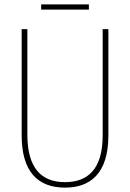

<svg xmlns="http://www.w3.org/2000/svg" viewBox="-20 -847 594 877"><path d="M386 -827H168V-803H386ZM475 -228V-714H449V-228C449 -72 379 -15 277 -15C169 -15 105 -79 105 -232V-714H79V-228C79 -66 150 10 277 10C390 10 475 -52 475 -228Z"/></svg>

Font: Noto Sans Thai Cond Thin
Style: Regular
Weight: 100
Width: 3
Designer: Monotype Design Team
Foundry: Monotype Imaging Inc.
Version: Version 2.002